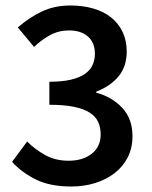

<svg xmlns="http://www.w3.org/2000/svg" viewBox="-20 -668 553 700"><path d="M240 12Q162 12 110 -14Q58 -40 24 -78L79 -152Q108 -123 145 -102.5Q182 -82 230 -82Q282 -82 314.5 -107.5Q347 -133 347 -178Q347 -203 338 -223Q329 -243 307.5 -257Q286 -271 250 -278.5Q214 -286 160 -286V-370Q207 -370 238.5 -377.5Q270 -385 289.5 -398.5Q309 -412 317.5 -431Q326 -450 326 -472Q326 -512 301 -534.5Q276 -557 232 -557Q194 -557 163.5 -540.5Q133 -524 104 -497L45 -568Q86 -604 132.5 -626Q179 -648 236 -648Q282 -648 320 -637Q358 -626 385 -604.5Q412 -583 427 -551.5Q442 -520 442 -480Q442 -426 412.5 -390Q383 -354 331 -334V-330Q388 -315 425.5 -275Q463 -235 463 -172Q463 -128 445.5 -94Q428 -60 397.5 -36.5Q367 -13 326.5 -0.5Q286 12 240 12Z"/></svg>

Font: Processing Sans Pro Semibold
Style: Regular
Weight: 600
Designer: Paul D. Hunt
Foundry: Adobe Systems Incorporated
Version: Version 2.020;PS 2.000;hotconv 1.0.86;makeotf.lib2.5.63406